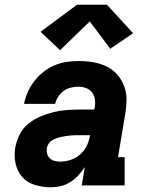

<svg xmlns="http://www.w3.org/2000/svg" viewBox="-20 -787 640 815"><path d="M195 8Q161 8 128 -2Q95 -12 74 -36Q53 -60 46 -93.5Q39 -127 45 -162Q50 -189 63.5 -216Q77 -243 100.5 -262Q124 -281 151.5 -292.5Q179 -304 207 -311Q235 -318 263 -320Q291 -322 319 -322H380L382 -330Q385 -347 383 -364Q381 -381 371.5 -394Q362 -407 346 -413Q330 -419 313 -419Q297 -419 280.5 -415Q264 -411 250 -401Q236 -391 227 -376.5Q218 -362 214 -346H82Q87 -372 98 -396.5Q109 -421 125.5 -442.5Q142 -464 164 -481.5Q186 -499 211 -509.5Q236 -520 261.5 -524Q287 -528 313 -528Q336 -528 358 -525.5Q380 -523 401 -517Q422 -511 440.5 -500.5Q459 -490 473.5 -475Q488 -460 498 -441Q508 -422 513 -401Q518 -380 517 -357.5Q516 -335 513 -312L481 -120H509V0H327L340 -78Q328 -59 312.5 -42.5Q297 -26 278 -14Q259 -2 237.5 3Q216 8 195 8ZM236 -101Q258 -101 280.5 -108.5Q303 -116 321 -132Q339 -148 349 -169.5Q359 -191 362 -213H319Q309 -213 299 -213Q289 -213 279.5 -212Q270 -211 260 -209.5Q250 -208 240.5 -206Q231 -204 221 -200.5Q211 -197 202 -192Q193 -187 187 -178Q181 -169 179 -159Q177 -147 180 -135Q183 -123 191.5 -115Q200 -107 211.5 -104Q223 -101 236 -101ZM235 -574 152 -652 307 -767H434L545 -646L448 -580L361 -696Z"/></svg>

Font: Iosevka Etoile Heavy Oblique
Style: Regular
Weight: 900
Italic angle: -9°
Designer: Belleve Invis
Foundry: Belleve Invis
Version: Version 15.5.2; ttfautohint (v1.8.4)